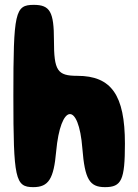

<svg xmlns="http://www.w3.org/2000/svg" viewBox="-20 -820 568 790"><path d="M35 -425C35 -83 43 -50 117 -50C180 -50 201 -84 211 -196C229 -396 304 -404 319 -208C329 -83 348 -50 412 -50C480 -50 494 -79 494 -229C494 -429 438 -508 298 -508C216 -508 202 -529 202 -654C202 -771 186 -800 119 -800C42 -800 35 -771 35 -425Z"/></svg>

Font: Hussar Skorodowane
Style: Bold
Weight: 700
Foundry: Cannot Into Space Fonts
Version: Version 0.892